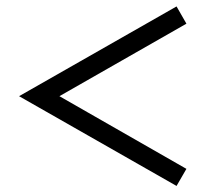

<svg xmlns="http://www.w3.org/2000/svg" viewBox="-20 -601 671 609"><path d="M540 -11.2 40.5 -295.9 540 -580.6 571.3 -525.9 168.5 -295.9 571.3 -65.4Z"/></svg>

Font: HK Grotesk Medium Legacy
Style: Regular
Weight: 500
Designer: Alfredo Marco Pradil
Foundry: Hanken Design Co.
Version: Version 2.022;PS 002.022;hotconv 1.0.88;makeotf.lib2.5.64775